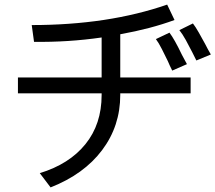

<svg xmlns="http://www.w3.org/2000/svg" viewBox="-20 -791 937 835"><path d="M200 24 153 -38Q281 -77 351.5 -164Q422 -251 422 -378V-385H58V-454H422V-628Q277 -607 128 -609L118 -682Q450 -682 707 -771L739 -704Q636 -666 503 -642V-454H809V-385H503V-378Q503 -243 424 -138Q345 -33 200 24ZM710 -525Q698 -550 684 -577.5Q670 -605 658 -621L717 -649Q739 -620 771 -553L793 -512L729 -484Q716 -510 710 -525ZM816 -564Q803 -590 788 -617Q773 -644 760 -660L819 -689Q830 -675 844.5 -649.5Q859 -624 872 -600Q883 -578 897 -554L834 -528Z"/></svg>

Font: Kakao Big Sans
Style: Regular
Weight: 400
Designer: Park Young-rak; Lee Sang-min; Kim Jung-jin; Min Bon; Park Min-gyu;
Foundry: Kakao Corporation
Version: Version 2.003